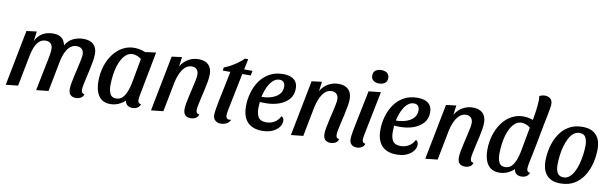

<svg xmlns="http://www.w3.org/2000/svg" viewBox="-48 -1253 5645 1773"><g transform="rotate(10 2774.0 -366.5)"><path d="M686 20Q655 20 636.5 2.5Q618 -15 618 -55Q618 -77 624.5 -112Q631 -147 640 -186.5Q649 -226 658 -265.5Q667 -305 673.5 -336.5Q680 -368 680 -385Q680 -418 662.5 -435.5Q645 -453 614 -453Q583 -453 560.5 -437Q538 -421 522.5 -395Q507 -369 497 -338.5Q487 -308 482 -278L428 0L314 12L365 -241Q368 -255 372 -274Q376 -293 379.5 -313Q383 -333 385.5 -351.5Q388 -370 388 -384Q388 -417 371.5 -435Q355 -453 324 -453Q293 -453 271.5 -437.5Q250 -422 235.5 -396.5Q221 -371 212 -340.5Q203 -310 197 -278L143 0L29 12L131 -510L226 -522L214 -432Q240 -483 282 -506.5Q324 -530 378 -530Q431 -530 459 -507.5Q487 -485 496 -439Q523 -488 568 -509Q613 -530 663 -530Q727 -530 759 -498.5Q791 -467 791 -410Q791 -382 785 -345Q779 -308 770 -266.5Q761 -225 752 -186Q743 -147 736.5 -115Q730 -83 730 -65Q730 -51 736 -40.5Q742 -30 760 -28Q754 -3 732.5 8.5Q711 20 686 20Z M1009 20Q958 20 926.5 -4.5Q895 -29 880.5 -71.5Q866 -114 866 -169Q866 -243 886 -308.5Q906 -374 943.5 -424Q981 -474 1031 -502Q1081 -530 1141 -530Q1190 -530 1244 -509L1345 -522L1265 -104Q1264 -95 1262 -83Q1260 -71 1260 -62Q1260 -47 1267.5 -38Q1275 -29 1291 -28Q1286 -11 1274.5 -0.5Q1263 10 1248.5 15Q1234 20 1216 20Q1189 20 1170 5.5Q1151 -9 1148 -37Q1122 -12 1086.5 4Q1051 20 1009 20ZM1053 -40Q1091 -40 1114.5 -65Q1138 -90 1152 -127.5Q1166 -165 1173 -200L1217 -439Q1197 -455 1175.5 -462.5Q1154 -470 1136 -470Q1105 -470 1080.5 -452Q1056 -434 1037.5 -403Q1019 -372 1006.5 -331Q994 -290 988 -243.5Q982 -197 982 -150Q982 -104 997 -72Q1012 -40 1053 -40Z M1762 20Q1731 20 1712.5 2.5Q1694 -15 1694 -55Q1694 -77 1700.5 -112Q1707 -147 1716 -186.5Q1725 -226 1734 -265Q1743 -304 1749.5 -335.5Q1756 -367 1756 -385Q1756 -418 1739 -435.5Q1722 -453 1694 -453Q1655 -453 1628 -426Q1601 -399 1584 -358.5Q1567 -318 1559 -278L1505 0L1391 12L1493 -510L1588 -522L1576 -432Q1603 -480 1648 -505Q1693 -530 1743 -530Q1804 -530 1836 -498.5Q1868 -467 1868 -410Q1868 -382 1862 -345Q1856 -308 1846.5 -266.5Q1837 -225 1828 -186Q1819 -147 1812.5 -115Q1806 -83 1806 -65Q1806 -50 1812 -40Q1818 -30 1836 -28Q1830 -3 1809 8.5Q1788 20 1762 20Z M2043 21Q2015 21 1994 3Q1973 -15 1973 -49Q1973 -69 1979 -105.5Q1985 -142 1993 -183Q2001 -224 2009.5 -261.5Q2018 -299 2022 -322L2051 -465H1980L1984 -495Q2032 -513 2079 -543Q2126 -573 2162 -609H2193L2173 -510H2251L2242 -465H2163L2094 -125Q2091 -109 2089 -96.5Q2087 -84 2086 -73Q2085 -46 2096 -35.5Q2107 -25 2136 -31Q2127 -12 2113.5 -1Q2100 10 2082 15.5Q2064 21 2043 21Z M2432 20Q2375 20 2333.5 -1.5Q2292 -23 2270 -67Q2248 -111 2248 -178Q2248 -241 2265.5 -303.5Q2283 -366 2318 -417Q2353 -468 2407.5 -499Q2462 -530 2536 -530Q2575 -530 2606 -519Q2637 -508 2655 -483Q2673 -458 2673 -415Q2673 -357 2638.5 -317.5Q2604 -278 2547 -257.5Q2490 -237 2421 -237Q2408 -237 2392.5 -237.5Q2377 -238 2367 -239Q2366 -223 2365 -207.5Q2364 -192 2364 -179Q2364 -125 2384 -94.5Q2404 -64 2457 -64Q2500 -64 2534 -84.5Q2568 -105 2587 -143Q2601 -139 2606 -127Q2611 -115 2611 -102Q2611 -72 2590 -44Q2569 -16 2529 2Q2489 20 2432 20ZM2374 -288Q2408 -288 2441.5 -295Q2475 -302 2503 -317.5Q2531 -333 2547.5 -357.5Q2564 -382 2564 -415Q2564 -444 2550.5 -458.5Q2537 -473 2512 -473Q2484 -473 2460.5 -455.5Q2437 -438 2420 -410Q2403 -382 2391.5 -350Q2380 -318 2374 -288Z M3074 20Q3043 20 3024.5 2.5Q3006 -15 3006 -55Q3006 -77 3012.5 -112Q3019 -147 3028 -186.5Q3037 -226 3046 -265Q3055 -304 3061.5 -335.5Q3068 -367 3068 -385Q3068 -418 3051 -435.5Q3034 -453 3006 -453Q2967 -453 2940 -426Q2913 -399 2896 -358.5Q2879 -318 2871 -278L2817 0L2703 12L2805 -510L2900 -522L2888 -432Q2915 -480 2960 -505Q3005 -530 3055 -530Q3116 -530 3148 -498.5Q3180 -467 3180 -410Q3180 -382 3174 -345Q3168 -308 3158.5 -266.5Q3149 -225 3140 -186Q3131 -147 3124.5 -115Q3118 -83 3118 -65Q3118 -50 3124 -40Q3130 -30 3148 -28Q3142 -3 3121 8.5Q3100 20 3074 20Z M3320 20Q3288 20 3270 2Q3252 -16 3252 -48Q3252 -60 3254 -77Q3256 -94 3259 -112.5Q3262 -131 3265.5 -147.5Q3269 -164 3271 -176L3339 -510L3453 -522L3369 -104Q3368 -96 3366 -83.5Q3364 -71 3364 -62Q3364 -47 3371.5 -38Q3379 -29 3394 -28Q3388 -3 3366.5 8.5Q3345 20 3320 20ZM3421 -598Q3389 -598 3368 -613.5Q3347 -629 3347 -660Q3347 -693 3369 -708.5Q3391 -724 3423 -724Q3455 -724 3476 -708.5Q3497 -693 3497 -662Q3497 -629 3475 -613.5Q3453 -598 3421 -598Z M3692 20Q3635 20 3593.5 -1.5Q3552 -23 3530 -67Q3508 -111 3508 -178Q3508 -241 3525.5 -303.5Q3543 -366 3578 -417Q3613 -468 3667.5 -499Q3722 -530 3796 -530Q3835 -530 3866 -519Q3897 -508 3915 -483Q3933 -458 3933 -415Q3933 -357 3898.5 -317.5Q3864 -278 3807 -257.5Q3750 -237 3681 -237Q3668 -237 3652.5 -237.5Q3637 -238 3627 -239Q3626 -223 3625 -207.5Q3624 -192 3624 -179Q3624 -125 3644 -94.5Q3664 -64 3717 -64Q3760 -64 3794 -84.5Q3828 -105 3847 -143Q3861 -139 3866 -127Q3871 -115 3871 -102Q3871 -72 3850 -44Q3829 -16 3789 2Q3749 20 3692 20ZM3634 -288Q3668 -288 3701.5 -295Q3735 -302 3763 -317.5Q3791 -333 3807.5 -357.5Q3824 -382 3824 -415Q3824 -444 3810.5 -458.5Q3797 -473 3772 -473Q3744 -473 3720.5 -455.5Q3697 -438 3680 -410Q3663 -382 3651.5 -350Q3640 -318 3634 -288Z M4334 20Q4303 20 4284.5 2.5Q4266 -15 4266 -55Q4266 -77 4272.5 -112Q4279 -147 4288 -186.5Q4297 -226 4306 -265Q4315 -304 4321.5 -335.5Q4328 -367 4328 -385Q4328 -418 4311 -435.5Q4294 -453 4266 -453Q4227 -453 4200 -426Q4173 -399 4156 -358.5Q4139 -318 4131 -278L4077 0L3963 12L4065 -510L4160 -522L4148 -432Q4175 -480 4220 -505Q4265 -530 4315 -530Q4376 -530 4408 -498.5Q4440 -467 4440 -410Q4440 -382 4434 -345Q4428 -308 4418.5 -266.5Q4409 -225 4400 -186Q4391 -147 4384.5 -115Q4378 -83 4378 -65Q4378 -50 4384 -40Q4390 -30 4408 -28Q4402 -3 4381 8.5Q4360 20 4334 20Z M4656 20Q4605 20 4573.5 -4.5Q4542 -29 4527.5 -71.5Q4513 -114 4513 -169Q4513 -243 4533.5 -308.5Q4554 -374 4590.5 -424Q4627 -474 4678 -502Q4729 -530 4788 -530Q4818 -530 4842.5 -524.5Q4867 -519 4895 -508L4988 -494Q4970 -398 4951.5 -300.5Q4933 -203 4912 -104Q4911 -95 4909 -83Q4907 -71 4907 -62Q4907 -47 4914.5 -38Q4922 -29 4938 -28Q4933 -11 4921.5 -0.5Q4910 10 4895.5 15Q4881 20 4863 20Q4836 20 4817 5.5Q4798 -9 4795 -37Q4769 -12 4733.5 4Q4698 20 4656 20ZM4700 -40Q4738 -40 4761.5 -65Q4785 -90 4799 -127.5Q4813 -165 4820 -200L4864 -439Q4844 -455 4822.5 -462.5Q4801 -470 4783 -470Q4752 -470 4727.5 -452Q4703 -434 4684.5 -403Q4666 -372 4653.5 -331Q4641 -290 4635 -243.5Q4629 -197 4629 -150Q4629 -104 4644 -72Q4659 -40 4700 -40ZM4986 -484 4876 -492Q4886 -547 4893.5 -603Q4901 -659 4902 -699Q4902 -711 4901.5 -721Q4901 -731 4899 -740Q4908 -746 4922 -750Q4936 -754 4952 -754Q4978 -754 5000 -738.5Q5022 -723 5022 -683Q5022 -672 5016.5 -640Q5011 -608 5003 -566Q4995 -524 4986 -484Z M5231 20Q5179 20 5145.5 4Q5112 -12 5093 -38.5Q5074 -65 5066.5 -96.5Q5059 -128 5059 -158Q5059 -226 5075.5 -292Q5092 -358 5126.5 -412Q5161 -466 5214.5 -498Q5268 -530 5343 -530Q5396 -530 5429 -514Q5462 -498 5481.5 -471.5Q5501 -445 5508 -413.5Q5515 -382 5515 -353Q5515 -285 5498.5 -218.5Q5482 -152 5447.5 -98Q5413 -44 5359.5 -12Q5306 20 5231 20ZM5250 -40Q5280 -40 5304 -60Q5328 -80 5346 -114.5Q5364 -149 5375.5 -191.5Q5387 -234 5393 -279Q5399 -324 5399 -366Q5399 -412 5383 -441Q5367 -470 5325 -470Q5295 -470 5270 -450Q5245 -430 5227.5 -396Q5210 -362 5198 -319.5Q5186 -277 5180.5 -231.5Q5175 -186 5175 -144Q5175 -99 5191.5 -69.5Q5208 -40 5250 -40Z"/></g></svg>

Font: Sansita Swashed Light
Style: Regular
Weight: 400
Version: Version 1.003